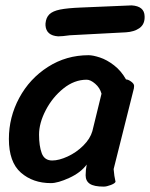

<svg xmlns="http://www.w3.org/2000/svg" viewBox="-20 -680 557 713"><path d="M448 -560 239 -549Q211 -545 196 -545Q152 -548 149 -585V-593Q151 -615 163.5 -627Q176 -639 203 -644.5Q230 -650 280 -652L469 -660Q516 -657 517 -620V-613Q516 -588 497 -575Q478 -562 448 -560ZM409 -5Q407 1 391.5 7Q376 13 365 13Q329 13 313.5 2.5Q298 -8 298 -29Q298 -49 302 -69Q280 -39 237.5 -19.5Q195 0 169 0Q102 0 57.5 -39Q13 -78 13 -164Q13 -245 51.5 -316.5Q90 -388 158 -431.5Q226 -475 309 -475Q325 -475 351 -466.5Q377 -458 403.5 -437.5Q430 -417 448 -385Q456 -385 467 -377Q478 -369 478 -361Q478 -352 475 -343L402 -52Q404 -26 409 -5ZM302 -384Q256 -384 215.5 -351.5Q175 -319 150 -271Q125 -223 125 -180Q125 -138 135 -111Q145 -84 174 -84Q199 -84 231.5 -99Q264 -114 289.5 -139.5Q315 -165 323 -193L357 -332Q351 -354 333.5 -369Q316 -384 302 -384Z"/></svg>

Font: Sriracha
Style: Regular
Weight: 400
Designer: Suppakit Chalermlarp
Version: Version 1.002g